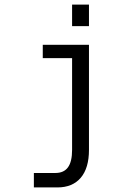

<svg xmlns="http://www.w3.org/2000/svg" viewBox="-20 -651 540 844"><path d="M296.9 7.8V-395.5H168V-454.1H371.1V7.8Q371.1 87.9 335 130.4Q298.8 172.9 232.4 172.9H128.9V109.4H223.6Q260.7 109.4 278.8 84.5Q296.9 59.6 296.9 7.8ZM296.9 -630.9H371.1V-536.1H296.9Z"/></svg>

Font: BabelStone Coelbren y Beirdd
Style: Regular
Weight: 400
Designer: Andrew West
Foundry: BabelStone
Version: Version 1.00;September 27, 2022